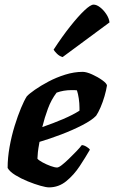

<svg xmlns="http://www.w3.org/2000/svg" viewBox="-20 -811 494 831"><path d="M192 0Q180 0 155 -7Q130 -14 100.5 -26Q71 -38 46.5 -53Q22 -68 13 -84Q13 -128 21.5 -175.5Q30 -223 43.5 -266.5Q57 -310 71 -343.5Q85 -377 96 -394Q106 -405 131 -422.5Q156 -440 190 -458Q224 -476 262.5 -488Q301 -500 338 -500Q354 -500 378.5 -489Q403 -478 422.5 -464Q442 -450 443 -441Q440 -421 432.5 -395Q425 -369 415 -346Q405 -323 396 -310Q378 -291 336.5 -269.5Q295 -248 245 -229Q195 -210 151 -197Q145 -164 144 -152.5Q143 -141 142 -124Q148 -117 164.5 -108Q181 -99 199 -92.5Q217 -86 227 -86Q234 -86 247.5 -96.5Q261 -107 277.5 -123Q294 -139 309.5 -155Q325 -171 334 -183Q343 -183 355 -175.5Q367 -168 369 -163Q350 -130 325 -92Q300 -54 267 -27Q234 0 192 0ZM163 -261Q212 -278 254 -296Q296 -314 324 -332V-345Q324 -364 321 -384.5Q318 -405 313 -420Q307 -421 301.5 -421Q296 -421 290 -421Q255 -421 225 -410Q202 -380 187.5 -341Q173 -302 163 -261ZM251 -564Q237 -568 226.5 -578.5Q216 -589 212 -596Q249 -653 284 -697Q319 -741 345.5 -766Q372 -791 385 -791Q398 -791 413 -779.5Q428 -768 440 -750Q452 -732 454 -714Z"/></svg>

Font: Texturina Black
Style: Italic
Weight: 900
Italic angle: -11°
Designer: Guillermo Torres Carreño
Foundry: Omnibus-Type
Version: Version 1.002; ttfautohint (v1.8.3)